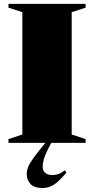

<svg xmlns="http://www.w3.org/2000/svg" viewBox="-20 -735 484 988"><path d="M238.5 10Q212 60.5 205.8 83.8Q199.5 107 199.5 124Q199.5 143.5 213 154.8Q226.5 166 250 166Q261 166 275.8 162.2Q290.5 158.5 314 141L321.5 153.5Q281 201.5 254.5 217Q228 232.5 200 232.5Q156 232.5 136.8 211.5Q117.5 190.5 117.5 160.5Q117.5 143.5 124.2 126Q131 108.5 148.2 83.8Q165.5 59 196 21.5L213.5 0H23.5V-19L95 -43V-672.5L23.5 -695.5V-715H420.5V-695.5L349 -672.5V-43L420.5 -19V0H244Z"/></svg>

Font: Newsreader 72pt ExtraBold
Style: Regular
Weight: 800
Designer: Hugues Gentile
Foundry: Production Type
Version: Version 1.003; ttfautohint (v1.8.3)